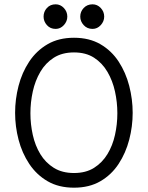

<svg xmlns="http://www.w3.org/2000/svg" viewBox="-20 -866 685 890"><path d="M323 4Q252 4 200.5 -26Q149 -56 115.5 -106.5Q82 -157 66 -218.5Q50 -280 50 -343Q50 -406 66 -468Q82 -530 115.5 -580.5Q149 -631 200.5 -661Q252 -691 323 -691Q394 -691 445.5 -661Q497 -631 530 -580.5Q563 -530 579 -468Q595 -406 595 -343Q595 -280 579 -218.5Q563 -157 530 -106.5Q497 -56 445.5 -26Q394 4 323 4ZM323 -64Q378 -64 416 -88Q454 -112 478 -151.5Q502 -191 513 -240.5Q524 -290 524 -341Q524 -392 513 -442Q502 -492 478 -533Q454 -574 416 -598.5Q378 -623 323 -623Q268 -623 229.5 -598.5Q191 -574 167 -533Q143 -492 132 -442Q121 -392 121 -341Q121 -290 132 -240.5Q143 -191 167 -151.5Q191 -112 229.5 -88Q268 -64 323 -64ZM409 -732Q384 -732 368 -749.5Q352 -767 352 -789Q352 -812 368 -829Q384 -846 409 -846Q431 -846 447 -829Q463 -812 463 -789Q463 -767 447 -749.5Q431 -732 409 -732ZM238 -732Q213 -732 197.5 -749.5Q182 -767 182 -789Q182 -812 197.5 -829Q213 -846 238 -846Q260 -846 276 -829Q292 -812 292 -789Q292 -767 276 -749.5Q260 -732 238 -732Z"/></svg>

Font: Kreon Light
Style: Regular
Weight: 300
Designer: Julia Petretta
Foundry: Julia Petretta and Eli Heuer
Version: Version 2.002